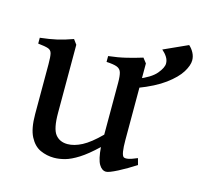

<svg xmlns="http://www.w3.org/2000/svg" viewBox="-89 -662 813 774"><g transform="rotate(15 318.0 -275.0)"><path d="M534.2 -44.9Q498.5 -21.5 463.4 -3.4Q428.2 14.6 416.5 14.6Q398.9 14.6 387 -5.6Q375 -25.9 371.1 -76.2Q330.6 -37.6 299.6 -18.1Q268.6 1.5 244.4 8.1Q220.2 14.6 199.2 14.6Q168.9 14.6 141.8 2.4Q114.7 -9.8 97.7 -42.5Q80.6 -75.2 80.6 -136.2V-343.8Q80.6 -374.5 77.4 -388.2Q74.2 -401.9 61.3 -406.2Q48.3 -410.6 19 -413.6V-438Q58.6 -442.4 88.6 -449.2Q118.7 -456.1 153.8 -468.8L168.5 -448.7V-164.6Q168.5 -98.6 186.5 -75.7Q204.6 -52.7 237.3 -52.7Q265.1 -52.7 297.1 -69.3Q329.1 -85.9 371.1 -127.9V-343.8Q371.1 -373 366.7 -387.2Q362.3 -401.4 348.1 -406.7Q334 -412.1 304.2 -413.6V-438Q343.8 -442.4 378.7 -450.9Q413.6 -459.5 443.4 -468.8L459 -448.7V-128.9Q459 -69.3 470.2 -60.5Q475.6 -56.6 488.8 -58.8Q502 -61 526.9 -71.8ZM636.2 -508.8Q636.2 -487.8 618.7 -459.2Q601.1 -430.7 560.5 -400.6Q520 -370.6 451.7 -344.7L441.4 -379.9Q495.1 -400.9 516.4 -426.3Q537.6 -451.7 537.6 -469.2Q537.6 -483.4 529.5 -496.1Q521.5 -508.8 508.3 -520L608.4 -565.4Q620.6 -554.7 628.4 -539.8Q636.2 -524.9 636.2 -508.8Z"/></g></svg>

Font: Gentium Book Plus
Style: Regular
Weight: 400
Designer: Victor Gaultney, Annie Olsen, Iska Routamaa, Becca Hirsbrunner
Foundry: SIL International
Version: Version 6.101